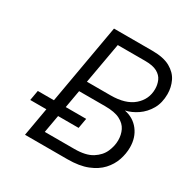

<svg xmlns="http://www.w3.org/2000/svg" viewBox="-159 -842 966 985"><g transform="rotate(30 324.0 -350.0)"><path d="M116.5 0 146 -168H50.5L61 -227.5H156.5L239.5 -700H467Q533.5 -700 572.8 -678Q612 -656 628.8 -620.8Q645.5 -585.5 645.5 -546Q645.5 -494 623.8 -456.2Q602 -418.5 568 -395.2Q534 -372 498 -364Q552 -353.5 583.8 -312.2Q615.5 -271 615.5 -212.5Q615.5 -175.5 602.8 -137.8Q590 -100 561.5 -69Q533 -38 485.5 -19Q438 0 367.5 0ZM255.5 -394.5H395.5Q484 -394.5 530.8 -435Q577.5 -475.5 577.5 -536.5Q577.5 -562.5 567.5 -585.5Q557.5 -608.5 532.2 -622.5Q507 -636.5 461 -636.5H298.5ZM197 -63.5H372.5Q439.5 -63.5 477 -87.2Q514.5 -111 529.8 -145.8Q545 -180.5 545 -214Q545 -246.5 532 -273.2Q519 -300 487.5 -316.2Q456 -332.5 399.5 -332.5H245L226.5 -227.5H347.5L337 -168H215.5Z"/></g></svg>

Font: Overpass Light
Style: Italic
Weight: 300
Italic angle: -10°
Designer: Delve Withrington, Dave Bailey, Thomas Jockin
Foundry: Delve Fonts LLC
Version: Version 4.000; ttfautohint (v1.8.3)